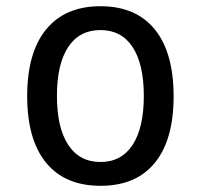

<svg xmlns="http://www.w3.org/2000/svg" viewBox="-20 -580 642 614"><path d="M301.8 14.2Q187.5 14.2 127.2 -59.8Q66.9 -133.8 66.9 -272.5Q66.9 -411.6 127.4 -485.8Q188 -560.1 301.3 -560.1Q414.6 -560.1 474.9 -486.1Q535.2 -412.1 535.2 -272Q535.2 -132.8 475.1 -59.3Q415 14.2 301.8 14.2ZM301.3 -62Q368.2 -62 404.1 -116.7Q439.9 -171.4 439.9 -273.4Q439.9 -375 404.1 -429.4Q368.2 -483.9 301.3 -483.9Q233.9 -483.9 198 -429.4Q162.1 -375 162.1 -273.4Q162.1 -171.4 198.2 -116.7Q234.4 -62 301.3 -62Z"/></svg>

Font: Vazir Code Hack
Style: Code-Hack
Weight: 400
Foundry: DejaVu fonts team - Redesigned by Saber Rastikerdar
Version: Version 1.1.2